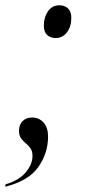

<svg xmlns="http://www.w3.org/2000/svg" viewBox="-47 -561 320 727"><path d="M164 -417Q144 -417 131.5 -428.5Q119 -440 119 -464Q119 -495 134.5 -518Q150 -541 178 -541Q198 -541 210.5 -529Q223 -517 223 -494Q223 -460 206.5 -438.5Q190 -417 164 -417ZM-26 137Q25 122 50.5 91.5Q76 61 76 29Q76 11 68 0Q60 -11 50 -19Q40 -27 32.5 -37.5Q25 -48 25 -66Q25 -89 38.5 -102.5Q52 -116 75 -116Q101 -116 118 -97Q135 -78 135 -44Q135 19 98 71.5Q61 124 -27 146Z"/></svg>

Font: Noto Serif Display Condensed
Style: Italic
Weight: 400
Width: 3
Italic angle: -12°
Designer: Monotype Design Team
Foundry: Monotype Imaging Inc.
Version: Version 2.009